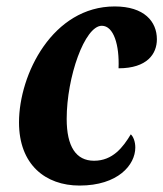

<svg xmlns="http://www.w3.org/2000/svg" viewBox="-20 -566 507 596"><path d="M227 10C346 10 400 -54 400 -108C400 -126 394 -142 386 -149C362 -109 330 -67 272 -67C216 -67 187 -111 187 -197C187 -327 243 -486 296 -486C333 -486 351 -426 348 -354C437 -354 467 -399 467 -444C467 -499 428 -546 336 -546C144 -546 39 -336 39 -186C39 -55 121 10 227 10Z"/></svg>

Font: Noto Serif Condensed Extra
Style: Italic
Weight: 800
Width: 3
Italic angle: -12°
Designer: Monotype Design Team
Foundry: Monotype Imaging Inc.
Version: Version 1.901